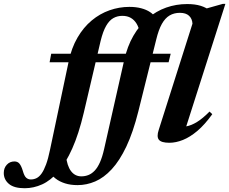

<svg xmlns="http://www.w3.org/2000/svg" viewBox="-212 -744 1215 1018"><path d="M51 -414 59.5 -459H693L682 -414ZM48.5 166 138 82.5Q143.5 135.5 164.5 163.2Q185.5 191 219.5 191Q239 191 256.8 184Q274.5 177 290 160.8Q305.5 144.5 318 116.5Q330.5 88.5 340 46.5L446.5 -425Q463 -498.5 495.2 -554.2Q527.5 -610 571.8 -647.5Q616 -685 669 -703.8Q722 -722.5 780.5 -722.5Q801.5 -722.5 819 -720.2Q836.5 -718 852 -713.2Q867.5 -708.5 881 -701.2Q894.5 -694 906.5 -684.5L863 -693.5L969.5 -723.5H983L775.5 -74Q802 -78.5 832.5 -97.2Q863 -116 899 -152.5L913.5 -138.5Q874 -83.5 834.8 -50.2Q795.5 -17 758 -2Q720.5 13 686 13Q643.5 13 630.5 -3Q617.5 -19 629.5 -55L808.5 -618.5Q807 -645 790.2 -660.5Q773.5 -676 741.5 -676Q711 -676 687.2 -662Q663.5 -648 646.2 -617.2Q629 -586.5 616.5 -535L521.5 -153.5Q493.5 -42 457.8 33.2Q422 108.5 380.2 153.5Q338.5 198.5 292.8 218Q247 237.5 199.5 237.5Q162 237.5 132.8 228.2Q103.5 219 82.8 202.8Q62 186.5 48.5 166ZM232 -145.5Q205.5 -33.5 171.2 43.2Q137 120 96.8 166.5Q56.5 213 11.5 233.5Q-33.5 254 -81.5 254Q-137.5 254 -164.8 231Q-192 208 -192 173Q-192 147 -176 129.5Q-160 112 -135.5 112Q-118.5 112 -108.8 123.8Q-99 135.5 -91 162Q-83.5 189 -73.2 198.2Q-63 207.5 -48.5 207.5Q-32.5 207.5 -18.2 200.5Q-4 193.5 8.5 176Q21 158.5 32.2 128Q43.5 97.5 53 51L152 -417.5Q167 -490 198.8 -544.5Q230.5 -599 274 -635.2Q317.5 -671.5 368.8 -689.5Q420 -707.5 474 -707.5Q509 -707.5 536.5 -700.2Q564 -693 583.5 -680Q603 -667 614 -650L529 -570Q524.5 -598 512.5 -618Q500.5 -638 481.8 -649Q463 -660 436.5 -660Q410.5 -660 389 -648Q367.5 -636 350.8 -607Q334 -578 321.5 -527Z"/></svg>

Font: Newsreader 36pt
Style: Bold Italic
Weight: 700
Italic angle: -17°
Designer: Hugues Gentile
Foundry: Production Type
Version: Version 1.003